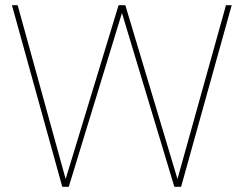

<svg xmlns="http://www.w3.org/2000/svg" viewBox="-20 -720 939 740"><path d="M220 0 26 -700H48L233 -30L437 -700H463L664 -30L851 -700H873L678 0H652L450 -670L245 0Z"/></svg>

Font: DM Sans 24pt Thin
Style: Regular
Weight: 250
Designer: Colophon Foundry, Jonny Pinhorn
Foundry: Colophon Foundry
Version: Version 4.004;gftools[0.9.30]